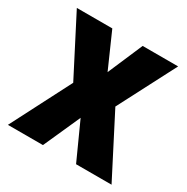

<svg xmlns="http://www.w3.org/2000/svg" viewBox="-132 -664 758 778"><g transform="rotate(30 247.5 -275.0)"><path d="M5 0 149 -280 10 -550H176L248 -387L318 -550H484L345 -282L490 0H324L246 -172L169 0Z"/></g></svg>

Font: Noto Sans Condensed ExtraBold
Style: Regular
Weight: 800
Width: 3
Designer: Monotype Design Team
Foundry: Monotype Imaging Inc.
Version: Version 2.013; ttfautohint (v1.8.4.7-5d5b)